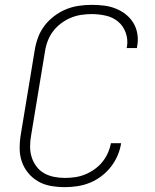

<svg xmlns="http://www.w3.org/2000/svg" viewBox="-20 -763 640 791"><path d="M247 8Q218 8 189.5 3Q161 -2 137.5 -15.5Q114 -29 96.5 -50Q79 -71 70 -97Q61 -123 61 -152.5Q61 -182 66 -211L123 -556Q127 -582 136.5 -608Q146 -634 163 -656.5Q180 -679 203 -696.5Q226 -714 251.5 -724.5Q277 -735 304 -739Q331 -743 357 -743Q383 -743 408 -740Q433 -737 456 -728Q479 -719 498 -704Q517 -689 529.5 -668.5Q542 -648 546 -622.5Q550 -597 545 -572Q545 -570 544.5 -568.5Q544 -567 544 -565H502Q502 -566 502 -567.5Q502 -569 503 -570Q508 -600 498 -628Q488 -656 466.5 -674Q445 -692 416 -698.5Q387 -705 357 -705Q335 -705 313 -701.5Q291 -698 270 -689Q249 -680 230 -665.5Q211 -651 197.5 -632.5Q184 -614 176 -592.5Q168 -571 165 -549L108 -204Q104 -182 104 -159Q104 -136 110.5 -115.5Q117 -95 130 -77.5Q143 -60 161.5 -49.5Q180 -39 202 -34.5Q224 -30 247 -30Q268 -30 289 -33Q310 -36 330 -44Q350 -52 368.5 -65Q387 -78 401 -95Q415 -112 424 -132Q433 -152 437 -173H479Q475 -147 464.5 -122.5Q454 -98 437 -76Q420 -54 397.5 -37Q375 -20 350 -10Q325 0 299 4Q273 8 247 8Z"/></svg>

Font: Iosevka Curly XLtExObl
Style: Regular
Weight: 200
Width: 7
Italic angle: -9°
Monospace: yes
Designer: Belleve Invis
Foundry: Belleve Invis
Version: Version 11.0.1; ttfautohint (v1.8.3)